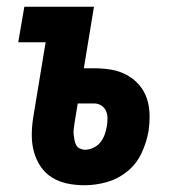

<svg xmlns="http://www.w3.org/2000/svg" viewBox="-20 -540 540 568"><path d="M230 8Q204 8 179.5 3Q155 -2 134.5 -14.5Q114 -27 100.5 -47Q87 -67 80.5 -90.5Q74 -114 74 -139.5Q74 -165 78 -191L115 -415H34L52 -520H258L228 -338H259Q284 -338 308.5 -334Q333 -330 354.5 -318.5Q376 -307 391.5 -289Q407 -271 414.5 -248.5Q422 -226 422.5 -200.5Q423 -175 419 -150Q413 -117 398 -85.5Q383 -54 355.5 -32Q328 -10 295 -1Q262 8 230 8ZM232 -97Q244 -97 256.5 -103Q269 -109 277 -119Q285 -129 289.5 -141.5Q294 -154 296 -166Q298 -178 298 -190Q298 -202 293.5 -212Q289 -222 279.5 -228Q270 -234 258 -234H210L200 -173Q199 -165 198 -157Q197 -149 198 -141Q199 -133 200.5 -125Q202 -117 205.5 -110.5Q209 -104 216.5 -100.5Q224 -97 232 -97Z"/></svg>

Font: Iosevka Curly Extrabold
Style: Italic
Weight: 800
Italic angle: -9°
Monospace: yes
Designer: Belleve Invis
Foundry: Belleve Invis
Version: Version 22.1.2; ttfautohint (v1.8.4)